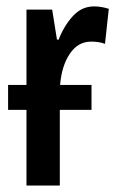

<svg xmlns="http://www.w3.org/2000/svg" viewBox="-20 -571 364 591"><path d="M261.7 -309.6V-232.9H164.1V0H61.5V-232.9H4.9V-309.6H61.5V-541.5H140.6L155.3 -449.2H160.6Q176.8 -491.2 204.1 -521.2Q231.4 -551.3 269.5 -551.3Q291.5 -551.3 314.9 -543.9L303.2 -436Q285.6 -442.9 260.3 -442.9Q220.2 -442.9 195.1 -405.8Q169.9 -368.7 165 -309.6Z"/></svg>

Font: Open Sans Condensed SemiBold
Style: Regular
Weight: 600
Width: 3
Designer: Monotype Design Team
Foundry: Monotype Imaging Inc.
Version: Version 3.000; ttfautohint (v1.8.4)